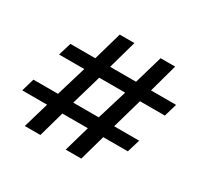

<svg xmlns="http://www.w3.org/2000/svg" viewBox="-154 -905 1150 1110"><g transform="rotate(30 421.0 -350.0)"><path d="M715 -716 663 -527H830V-526L805 -441H639L582 -241H749L723 -155H559L511 16H407L456 -155H286L238 16H134L184 -155H18L43 -241H207L267 -441H99L125 -527H291L345 -716H443L390 -527H563L618 -716ZM540 -441H367L309 -241H479Z"/></g></svg>

Font: Lora Italic
Style: Italic
Weight: 400
Italic angle: -3°
Designer: Olga Karpushina, Alexei Vanyashin (Cyrillic)
Foundry: Cyreal
Version: Version 2.210; ttfautohint (v1.8.1.43-b0c9)